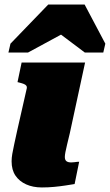

<svg xmlns="http://www.w3.org/2000/svg" viewBox="-20 -818 483 844"><path d="M352 -798H192L26 -626L17 -587H103L304 -696H208L353 -587H434L443 -626ZM164 6Q125 6 95 -7.5Q65 -21 48 -46Q31 -71 31 -109Q31 -124 34 -141.5Q37 -159 42.5 -184Q48 -209 56 -246L98 -431Q99 -437 95.5 -441.5Q92 -446 84.5 -449Q77 -452 65 -455L57 -457L75 -543H354L287 -233Q280 -204 275 -183Q270 -162 267.5 -149Q265 -136 265 -128Q265 -115 272 -109.5Q279 -104 293 -104Q301 -104 307 -105Q313 -106 318.5 -106.5Q324 -107 328 -107L308 -9Q290 -6 267 -2.5Q244 1 218 3.5Q192 6 164 6Z"/></svg>

Font: Roboto Serif 20pt Black
Style: Italic
Weight: 900
Italic angle: -10°
Version: Version 1.008